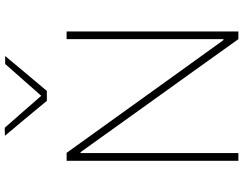

<svg xmlns="http://www.w3.org/2000/svg" viewBox="-126 -884 1010 797"><g transform="rotate(-90 378.5 -485.0)"><path d="M110 0Q110 -61 110 -117Q110 -173 110 -238V-475Q110 -540.5 110 -596.5Q110 -652.5 110 -713H143Q217.5 -609.5 287.8 -511.5Q358 -413.5 426 -319L611 -62H615V-475Q615 -540.5 615 -596.5Q615 -652.5 615 -713H647Q647 -652.5 647 -596.5Q647 -540.5 647 -475V-238Q647 -173 647 -117Q647 -61 647 0H615Q553 -87 483.8 -183.5Q414.5 -280 331 -396.5L146 -655H142V-238Q142 -173 142 -117Q142 -61 142 0ZM359 -795Q323 -838.5 286.8 -882Q250.5 -925.5 214 -969L247 -970Q282.5 -929.5 316.8 -890.5Q351 -851.5 386.5 -810.5H373Q408.5 -851 442.8 -889.8Q477 -928.5 512 -968H545Q509 -925 473 -881.8Q437 -838.5 400 -795Z"/></g></svg>

Font: Commissioner Thin Thin
Style: Regular
Weight: 250
Version: Version 1.000